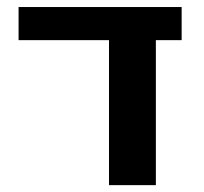

<svg xmlns="http://www.w3.org/2000/svg" viewBox="-20 -540 594 560"><path d="M434.6 0H297.9V-422.9H34.2V-519.5H509.8V-422.9H434.6Z"/></svg>

Font: Mgen+ 1c bold
Style: Bold
Weight: 700
Designer: [Source Han Sans]
Ryoko NISHIZUKA  (kana & ideographs); Paul D. Hunt (Latin, Greek & Cyrillic); Wenlong ZHANG  (bopomofo
Version: Version 1.059.20150602